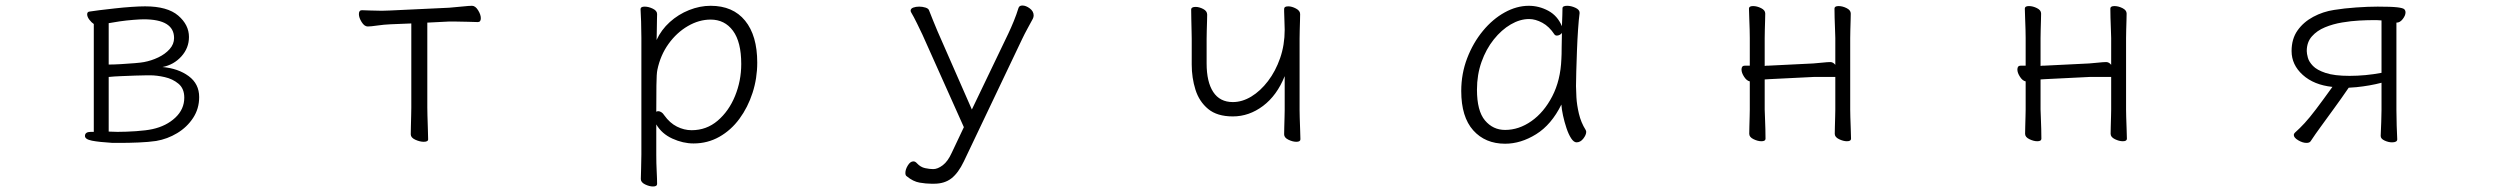

<svg xmlns="http://www.w3.org/2000/svg" viewBox="-20 -505 9040 696"><path d="M388 13H416Q446 13 482.5 11.5Q519 10 546 6Q587 -1 622.5 -22.5Q658 -44 680 -77.5Q702 -111 702 -153Q702 -201 664 -229Q626 -257 569 -262Q610 -270 637.5 -300.5Q665 -331 665 -371Q665 -415 626 -448.5Q587 -482 506 -482Q486 -482 456.5 -480Q427 -478 396 -474.5Q365 -471 340 -468Q315 -465 304 -463Q296 -462 296 -453Q296 -444 304 -433.5Q312 -423 320 -418V-27H309Q288 -27 288 -12Q288 0 313.5 5Q339 10 388 13ZM374 -271V-421Q389 -424 413.5 -427.5Q438 -431 463 -433Q488 -435 501 -435Q611 -435 611 -367Q611 -345 595 -327Q579 -309 554 -297Q529 -285 502 -280Q492 -278 468 -276Q444 -274 418 -272.5Q392 -271 374 -271ZM513 -232H524Q548 -232 577 -225.5Q606 -219 627 -201.5Q648 -184 648 -151Q648 -109 615.5 -78.5Q583 -48 533 -37Q510 -32 473.5 -29.5Q437 -27 406 -27Q397 -27 389 -27.5Q381 -28 374 -28V-226Q393 -228 419 -229Q445 -230 470.5 -231Q496 -232 513 -232Z M1471 -420V-115Q1471 -108 1470.5 -87.5Q1470 -67 1469.5 -46.5Q1469 -26 1469 -18Q1469 -6 1485.5 1.5Q1502 9 1516 9Q1532 9 1532 0Q1532 -13 1531 -38Q1530 -63 1529.5 -86Q1529 -109 1529 -115V-423L1609 -427H1626Q1652 -427 1677.5 -426Q1703 -425 1712 -425Q1723 -425 1723 -439Q1723 -452 1713 -468Q1703 -484 1691 -484Q1681 -484 1657 -481.5Q1633 -479 1608 -477L1395 -467Q1388 -467 1380 -466.5Q1372 -466 1364 -466Q1341 -466 1320.5 -467Q1300 -468 1292 -468Q1281 -468 1281 -454Q1281 -441 1291 -425Q1301 -409 1313 -409Q1324 -409 1348 -412.5Q1372 -416 1396 -417Z M2305 -368V55Q2305 81 2304 106.5Q2303 132 2303 144Q2303 156 2318.5 163.5Q2334 171 2347 171Q2362 171 2362 162Q2362 145 2360.5 116Q2359 87 2359 56V-54Q2379 -20 2417.5 -2.5Q2456 15 2494 15Q2545 15 2587.5 -9Q2630 -33 2660.5 -74.5Q2691 -116 2708 -168.5Q2725 -221 2725 -278Q2725 -376 2681 -430Q2637 -484 2556 -484Q2517 -484 2478 -468.5Q2439 -453 2408 -425Q2377 -397 2360 -360Q2360 -360 2360.5 -372Q2361 -384 2361 -401Q2361 -418 2361.5 -433Q2362 -448 2362 -454Q2362 -466 2346.5 -473.5Q2331 -481 2317 -481Q2302 -481 2302 -472Q2303 -455 2304 -427Q2305 -399 2305 -368ZM2359 -100Q2359 -151 2359.5 -195Q2360 -239 2363 -252Q2374 -305 2403.5 -346Q2433 -387 2473.5 -410.5Q2514 -434 2556 -434Q2607 -434 2637 -393.5Q2667 -353 2667 -273Q2667 -212 2644.5 -157Q2622 -102 2581.5 -67.5Q2541 -33 2487 -33Q2460 -33 2434 -46Q2408 -59 2388 -87Q2383 -95 2377 -98.5Q2371 -102 2366 -102Q2363 -102 2359 -100Z M3356 161H3366Q3404 161 3429 141.5Q3454 122 3474 80L3685 -363Q3694 -382 3705 -402Q3716 -422 3724 -437Q3727 -443 3727 -449Q3727 -464 3713 -474.5Q3699 -485 3686 -485Q3675 -485 3672 -476Q3665 -453 3655 -428.5Q3645 -404 3635 -383L3503 -108L3378 -393Q3370 -412 3362.5 -430.5Q3355 -449 3348 -467Q3346 -474 3335 -477.5Q3324 -481 3312 -481Q3300 -481 3290.5 -477.5Q3281 -474 3281 -466Q3281 -464 3283 -460Q3292 -445 3304.5 -419.5Q3317 -394 3324 -379L3474 -44L3430 49Q3416 80 3397.5 94Q3379 108 3363 108Q3350 108 3333.5 104.5Q3317 101 3304 87Q3298 80 3291 80Q3280 80 3271 94.5Q3262 109 3262 122Q3262 131 3267 134Q3290 153 3313.5 157Q3337 161 3356 161Z M4637 -229V-106Q4637 -99 4636.5 -81Q4636 -63 4635.5 -44.5Q4635 -26 4635 -18Q4635 -6 4650.5 1.5Q4666 9 4679 9Q4694 9 4694 0Q4694 -12 4693 -35Q4692 -58 4691.5 -79Q4691 -100 4691 -106V-365Q4691 -377 4691.5 -395Q4692 -413 4692.5 -429.5Q4693 -446 4693 -454Q4693 -466 4678 -474Q4663 -482 4650 -482Q4635 -482 4635 -473V-463Q4635 -449 4636 -432Q4637 -415 4637 -397Q4637 -342 4620.5 -294.5Q4604 -247 4576.5 -211Q4549 -175 4516 -155Q4483 -135 4449 -135Q4402 -135 4378 -171.5Q4354 -208 4354 -275V-364Q4354 -376 4354.5 -393.5Q4355 -411 4355.5 -427.5Q4356 -444 4356 -452Q4356 -465 4341.5 -472.5Q4327 -480 4314 -480Q4298 -480 4298 -470Q4298 -459 4298.5 -435.5Q4299 -412 4299.5 -391Q4300 -370 4300 -364V-271Q4300 -223 4313.5 -180Q4327 -137 4359.5 -110Q4392 -83 4449 -83Q4508 -83 4558.5 -121Q4609 -159 4637 -229Z M5706 -457V-459Q5706 -470 5690.5 -477Q5675 -484 5661 -484Q5644 -484 5644 -475Q5644 -468 5643.5 -450.5Q5643 -433 5642 -410Q5626 -448 5592.5 -466Q5559 -484 5522 -484Q5478 -484 5434.5 -460Q5391 -436 5355.5 -393Q5320 -350 5298.5 -294Q5277 -238 5277 -175Q5277 -81 5320.5 -32.5Q5364 16 5436 16Q5493 16 5548.5 -18.5Q5604 -53 5640 -126Q5641 -109 5646 -86Q5651 -63 5658.5 -40.5Q5666 -18 5675.5 -3.5Q5685 11 5695 11Q5709 11 5719.5 -2.5Q5730 -16 5730 -27Q5730 -30 5728 -34Q5711 -61 5703.5 -93Q5696 -125 5694.5 -152.5Q5693 -180 5693 -193Q5693 -211 5694 -246Q5695 -281 5696.5 -321.5Q5698 -362 5700.5 -398.5Q5703 -435 5706 -457ZM5642 -386Q5641 -361 5641 -333.5Q5641 -306 5640 -291Q5637 -214 5607 -156Q5577 -98 5531.5 -66Q5486 -34 5436 -34Q5392 -34 5363 -68.5Q5334 -103 5334 -180Q5334 -234 5350.5 -280.5Q5367 -327 5395 -362Q5423 -397 5456.5 -416.5Q5490 -436 5523 -436Q5546 -436 5571 -422.5Q5596 -409 5615 -380Q5618 -376 5624 -376Q5629 -376 5634.5 -379Q5640 -382 5642 -386Z M6633 -226V-108Q6633 -101 6632.5 -83Q6632 -65 6631.5 -46.5Q6631 -28 6631 -20Q6631 -8 6646.5 -0.5Q6662 7 6675 7Q6690 7 6690 -2Q6690 -14 6689 -37Q6688 -60 6687.5 -81Q6687 -102 6687 -108V-367Q6687 -379 6687.5 -397Q6688 -415 6688.5 -431.5Q6689 -448 6689 -456Q6689 -468 6674 -475.5Q6659 -483 6645 -483Q6630 -483 6630 -474Q6630 -463 6630.5 -441Q6631 -419 6632 -398Q6633 -377 6633 -367V-270Q6625 -280 6615 -280Q6605 -280 6586.5 -278Q6568 -276 6553 -275L6391 -267Q6388 -267 6384.5 -267Q6381 -267 6377 -266V-367Q6377 -379 6377.5 -397Q6378 -415 6378.5 -431.5Q6379 -448 6379 -456Q6379 -468 6364 -475.5Q6349 -483 6335 -483Q6320 -483 6320 -474Q6320 -463 6321 -441Q6322 -419 6322.5 -398Q6323 -377 6323 -367V-267H6305Q6293 -267 6293 -253Q6293 -241 6302.5 -226.5Q6312 -212 6323 -210V-108Q6323 -101 6322.5 -83Q6322 -65 6321.5 -46.5Q6321 -28 6321 -20Q6321 -8 6336.5 -0.5Q6352 7 6365 7Q6380 7 6380 -2Q6380 -14 6379.5 -37Q6379 -60 6378 -81Q6377 -102 6377 -108V-217Q6381 -217 6384.5 -217.5Q6388 -218 6392 -218L6554 -226Z M7633 -226V-108Q7633 -101 7632.5 -83Q7632 -65 7631.5 -46.5Q7631 -28 7631 -20Q7631 -8 7646.5 -0.5Q7662 7 7675 7Q7690 7 7690 -2Q7690 -14 7689 -37Q7688 -60 7687.5 -81Q7687 -102 7687 -108V-367Q7687 -379 7687.5 -397Q7688 -415 7688.5 -431.5Q7689 -448 7689 -456Q7689 -468 7674 -475.5Q7659 -483 7645 -483Q7630 -483 7630 -474Q7630 -463 7630.5 -441Q7631 -419 7632 -398Q7633 -377 7633 -367V-270Q7625 -280 7615 -280Q7605 -280 7586.5 -278Q7568 -276 7553 -275L7391 -267Q7388 -267 7384.5 -267Q7381 -267 7377 -266V-367Q7377 -379 7377.5 -397Q7378 -415 7378.5 -431.5Q7379 -448 7379 -456Q7379 -468 7364 -475.5Q7349 -483 7335 -483Q7320 -483 7320 -474Q7320 -463 7321 -441Q7322 -419 7322.5 -398Q7323 -377 7323 -367V-267H7305Q7293 -267 7293 -253Q7293 -241 7302.5 -226.5Q7312 -212 7323 -210V-108Q7323 -101 7322.5 -83Q7322 -65 7321.5 -46.5Q7321 -28 7321 -20Q7321 -8 7336.5 -0.5Q7352 7 7365 7Q7380 7 7380 -2Q7380 -14 7379.5 -37Q7379 -60 7378 -81Q7377 -102 7377 -108V-217Q7381 -217 7384.5 -217.5Q7388 -218 7392 -218L7554 -226Z M8610 -13V-12Q8610 -2 8624 4.5Q8638 11 8651 11Q8670 11 8670 0Q8669 -17 8668 -49Q8667 -81 8667 -106V-423H8668Q8680 -423 8690 -436Q8700 -449 8700 -460Q8700 -467 8695.5 -471.5Q8691 -476 8670 -478.5Q8649 -481 8599 -481Q8565 -481 8521.5 -478Q8478 -475 8441 -469Q8401 -463 8365.5 -444Q8330 -425 8308.5 -394.5Q8287 -364 8287 -320Q8287 -270 8327.5 -233.5Q8368 -197 8435 -190Q8399 -140 8375.5 -109Q8352 -78 8334.5 -59Q8317 -40 8299 -24Q8295 -20 8295 -16Q8295 -6 8311 3.5Q8327 13 8341 13Q8352 13 8356 7Q8364 -5 8374 -19.5Q8384 -34 8393 -46Q8416 -78 8441 -112Q8466 -146 8494 -187L8522 -189Q8571 -194 8613 -205V-106Q8613 -91 8612 -63Q8611 -35 8610 -13ZM8613 -431V-241Q8555 -230 8497 -230Q8442 -230 8410.5 -240.5Q8379 -251 8364.5 -266Q8350 -281 8346 -296Q8342 -311 8342 -320Q8342 -352 8360.5 -373Q8379 -394 8408 -406Q8437 -418 8470 -423.5Q8503 -429 8532 -430.5Q8561 -432 8579 -432Q8588 -432 8596.5 -432Q8605 -432 8613 -431Z"/></svg>

Font: Klee One
Style: Regular
Weight: 400
Designer: Fontworks Inc.
Foundry: Fontworks Inc.
Version: Version 1.100